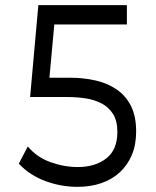

<svg xmlns="http://www.w3.org/2000/svg" viewBox="-20 -720 608 746"><path d="M473 -700V-625H191L172 -418H253Q304 -418 350.5 -407.5Q397 -397 432.5 -373Q468 -349 488.5 -309Q509 -269 509 -209Q509 -158 492.5 -118.5Q476 -79 446 -51Q416 -23 374 -8.5Q332 6 281 6Q218 6 157.5 -16Q97 -38 53 -84L88 -151Q123 -109 176 -90Q229 -71 282 -71Q350 -71 393 -104.5Q436 -138 436 -207Q436 -251 419 -277.5Q402 -304 374 -318.5Q346 -333 311.5 -338Q277 -343 242 -343H97L129 -700Z"/></svg>

Font: Afrihost Sans
Style: Regular
Weight: 400
Designer: Afrihost SP Pty Ltd
Version: Version 1.000